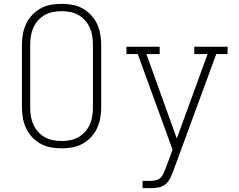

<svg xmlns="http://www.w3.org/2000/svg" viewBox="-20 -763 1240 998"><path d="M300 8Q272 8 244 3Q216 -2 191.5 -15.5Q167 -29 147.5 -49.5Q128 -70 116 -95.5Q104 -121 99 -149Q94 -177 94 -205V-530Q94 -558 99 -586Q104 -614 116 -639.5Q128 -665 147.5 -685.5Q167 -706 191.5 -719.5Q216 -733 244 -738Q272 -743 300 -743Q328 -743 356 -738Q384 -733 408.5 -719.5Q433 -706 452.5 -685.5Q472 -665 484 -639.5Q496 -614 501 -586Q506 -558 506 -530V-205Q506 -177 501 -149Q496 -121 484 -95.5Q472 -70 452.5 -49.5Q433 -29 408.5 -15.5Q384 -2 356 3Q328 8 300 8ZM300 -30Q323 -30 345.5 -34.5Q368 -39 387.5 -50Q407 -61 422.5 -78.5Q438 -96 447 -116.5Q456 -137 459.5 -159.5Q463 -182 463 -205V-530Q463 -553 459.5 -575.5Q456 -598 447 -618.5Q438 -639 422.5 -656.5Q407 -674 387.5 -685Q368 -696 345.5 -700.5Q323 -705 300 -705Q277 -705 254.5 -700.5Q232 -696 212.5 -685Q193 -674 177.5 -656.5Q162 -639 153 -618.5Q144 -598 140.5 -575.5Q137 -553 137 -530V-205Q137 -182 140.5 -159.5Q144 -137 153 -116.5Q162 -96 177.5 -78.5Q193 -61 212.5 -50Q232 -39 254.5 -34.5Q277 -30 300 -30ZM721 215V177H765Q778 177 792 173.5Q806 170 815.5 160Q825 150 830.5 137.5Q836 125 841 112L877 15L696 -482H637V-520H810V-482H741L899 -43L1059 -482H990V-520H1163V-482H1104L881 125Q874 144 865 162.5Q856 181 840.5 194Q825 207 805 211Q785 215 765 215Z"/></svg>

Font: Iosevka Etoile Extralight
Style: Regular
Weight: 200
Designer: Belleve Invis
Foundry: Belleve Invis
Version: Version 22.1.2; ttfautohint (v1.8.4)